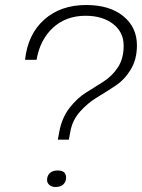

<svg xmlns="http://www.w3.org/2000/svg" viewBox="-20 -742 567 767"><path d="M202 5Q187 5 177.5 -3Q168 -11 168 -23Q168 -40 179 -50.5Q190 -61 210 -61Q244 -61 244 -33Q244 -16 233 -5.5Q222 5 202 5ZM255 -184H211L217 -216Q227 -271 257.5 -310.5Q288 -350 323.5 -372Q359 -394 393.5 -416Q428 -438 451 -473Q474 -508 474 -559Q474 -614 431.5 -646.5Q389 -679 322 -679Q244 -679 192 -631.5Q140 -584 126 -503H80Q91 -605 156.5 -663.5Q222 -722 324 -722Q418 -722 472.5 -677.5Q527 -633 527 -561Q527 -505 502.5 -464.5Q478 -424 442 -400Q406 -376 368.5 -353.5Q331 -331 300 -296.5Q269 -262 261 -216Z"/></svg>

Font: Creato Display Light
Style: Italic
Weight: 300
Italic angle: -10°
Version: Version 1.000